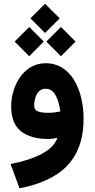

<svg xmlns="http://www.w3.org/2000/svg" viewBox="-20 -746 509 1032"><path d="M143.6 -647.5 222.2 -568.8 300.8 -647.5 222.2 -725.6ZM229 -522.5 307.6 -443.8 386.2 -522.5 307.6 -601.1ZM58.6 -522.5 137.2 -443.8 215.3 -522.5 137.2 -601.1ZM429.2 -108.4C429.2 -256.8 365.7 -406.2 225.6 -406.2C103 -406.2 40 -279.3 40 -174.8C40 -112.3 57.6 -67.4 93.3 -40C128.9 -12.7 177.2 1 239.3 1C253.4 1 272.5 -1.5 288.6 -4.9C276.4 29.3 248 58.1 203.6 81.5C158.7 105 103 123 36.6 135.7L85 266.1C155.3 252.9 216.3 231.4 267.6 201.7C370.6 142.6 429.2 43.9 429.2 -108.4ZM237.3 -139.6C216.3 -139.6 199.2 -142.1 185.1 -147C170.9 -151.4 163.6 -162.6 163.6 -180.2C163.6 -190.4 165.5 -202.6 168.9 -216.8C176.3 -244.6 193.4 -269 224.6 -269C242.7 -269 257.3 -262.2 268.6 -249C290 -221.7 300.3 -180.2 304.2 -147C289.1 -143.6 265.1 -139.6 237.3 -139.6Z"/></svg>

Font: Vazirmatn ExtraBold
Style: Regular
Weight: 800
Designer: Saber Rastikerdar
Foundry: Saber Rastikerdar
Version: Version 33.003